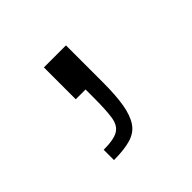

<svg xmlns="http://www.w3.org/2000/svg" viewBox="-66 -121 277 277"><g transform="rotate(-45 73.0 18.0)"><path d="M26 101V80Q47 80 56 74.5Q65 69 67 55Q69 41 69 17V0H49V-65H94V10Q94 37 91 54.5Q88 72 81 82.5Q74 93 60.5 97Q47 101 26 101Z"/></g></svg>

Font: Saira UltraCondensed Thin
Style: Regular
Weight: 250
Width: 1
Designer: Hector Gatti with collaboration of the Omnibus-Type team
Foundry: Omnibus-Type
Version: Version 1.101